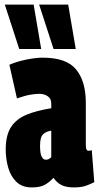

<svg xmlns="http://www.w3.org/2000/svg" viewBox="-20 -809 434 839"><path d="M5 -156Q5 -218 28 -253.5Q51 -289 95.5 -307.5Q140 -326 204 -336V-357Q204 -378 188.5 -388.5Q173 -399 152 -399Q137 -399 114.5 -395.5Q92 -392 54 -379L21 -526Q53 -540 94.5 -548.5Q136 -557 167 -557Q271 -557 313 -505Q355 -453 355 -360V-176Q355 -160 358.5 -155Q362 -150 366 -150Q375 -150 381 -153L392 -13Q375 -4 354.5 3Q334 10 303 10Q268 10 247.5 -1Q227 -12 214 -32Q194 -11 174 -0.5Q154 10 119 10Q77 10 52 -14Q27 -38 16 -76Q5 -114 5 -156ZM155 -172Q155 -138 162 -124.5Q169 -111 180 -111Q195 -111 204 -123V-238Q182 -235 168.5 -222.5Q155 -210 155 -172ZM64 -595 1 -789H127L160 -595ZM214 -595 151 -789H278L311 -595Z"/></svg>

Font: Georama ExtraCondensed ExtraBold
Style: Regular
Weight: 800
Width: 2
Designer: Jean-Baptiste Levee
Foundry: Production Type
Version: Version 1.000